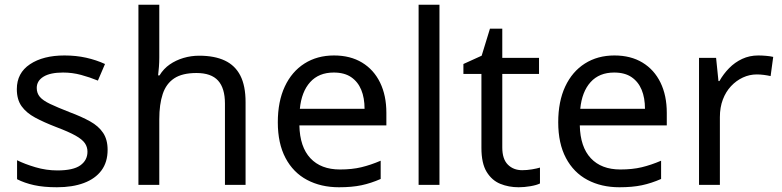

<svg xmlns="http://www.w3.org/2000/svg" viewBox="-20 -780 3297 810"><path d="M434 -148Q434 -96 408 -61Q382 -26 334 -8Q286 10 220 10Q164 10 123.5 1Q83 -8 52 -24V-104Q84 -88 129.5 -74.5Q175 -61 222 -61Q289 -61 319 -82.5Q349 -104 349 -140Q349 -160 338 -176Q327 -192 298.5 -208Q270 -224 217 -244Q165 -264 128 -284Q91 -304 71 -332Q51 -360 51 -404Q51 -472 106.5 -509Q162 -546 252 -546Q301 -546 343.5 -536.5Q386 -527 423 -510L393 -440Q359 -454 322 -464Q285 -474 246 -474Q192 -474 163.5 -456.5Q135 -439 135 -409Q135 -387 148 -371.5Q161 -356 191.5 -341.5Q222 -327 273 -307Q324 -288 360 -268Q396 -248 415 -219.5Q434 -191 434 -148Z M652 -537Q652 -518 650.5 -498Q649 -478 647 -462H653Q670 -490 696 -508Q722 -526 754 -535.5Q786 -545 820 -545Q885 -545 928.5 -524.5Q972 -504 994 -461Q1016 -418 1016 -349V0H929V-343Q929 -408 900 -440Q871 -472 809 -472Q749 -472 715 -449.5Q681 -427 666.5 -383.5Q652 -340 652 -277V0H564V-760H652Z M1389 -546Q1458 -546 1507.5 -516Q1557 -486 1583.5 -431.5Q1610 -377 1610 -304V-251H1243Q1245 -160 1289.5 -112.5Q1334 -65 1414 -65Q1465 -65 1504.5 -74.5Q1544 -84 1586 -102V-25Q1545 -7 1505 1.5Q1465 10 1410 10Q1334 10 1275.5 -21Q1217 -52 1184.5 -113.5Q1152 -175 1152 -264Q1152 -352 1181.5 -415Q1211 -478 1264.5 -512Q1318 -546 1389 -546ZM1388 -474Q1325 -474 1288.5 -433.5Q1252 -393 1245 -321H1518Q1518 -367 1504 -401Q1490 -435 1461.5 -454.5Q1433 -474 1388 -474Z M1834 0H1746V-760H1834Z M2183 -62Q2203 -62 2224 -65.5Q2245 -69 2258 -73V-6Q2244 1 2218 5.5Q2192 10 2168 10Q2126 10 2090.5 -4.5Q2055 -19 2033 -55Q2011 -91 2011 -156V-468H1935V-510L2012 -545L2047 -659H2099V-536H2254V-468H2099V-158Q2099 -109 2122.5 -85.5Q2146 -62 2183 -62Z M2572 -546Q2641 -546 2690.5 -516Q2740 -486 2766.5 -431.5Q2793 -377 2793 -304V-251H2426Q2428 -160 2472.5 -112.5Q2517 -65 2597 -65Q2648 -65 2687.5 -74.5Q2727 -84 2769 -102V-25Q2728 -7 2688 1.5Q2648 10 2593 10Q2517 10 2458.5 -21Q2400 -52 2367.5 -113.5Q2335 -175 2335 -264Q2335 -352 2364.5 -415Q2394 -478 2447.5 -512Q2501 -546 2572 -546ZM2571 -474Q2508 -474 2471.5 -433.5Q2435 -393 2428 -321H2701Q2701 -367 2687 -401Q2673 -435 2644.5 -454.5Q2616 -474 2571 -474Z M3179 -546Q3194 -546 3211.5 -544.5Q3229 -543 3242 -540L3231 -459Q3218 -462 3202.5 -464Q3187 -466 3173 -466Q3142 -466 3114 -453Q3086 -440 3064 -416.5Q3042 -393 3029.5 -360Q3017 -327 3017 -286V0H2929V-536H3001L3011 -438H3015Q3032 -468 3056 -492.5Q3080 -517 3111 -531.5Q3142 -546 3179 -546Z"/></svg>

Font: Noto Sans Khmer
Style: Regular
Weight: 400
Designer: Danh Hong and the Monotype Design Team
Foundry: Monotype Imaging Inc.
Version: Version 2.003